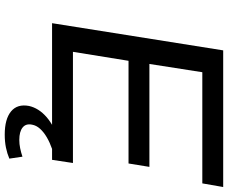

<svg xmlns="http://www.w3.org/2000/svg" viewBox="-94 -650 940 791"><g transform="rotate(90 375.5 -255.0)"><path d="M76 0 188 -705H751L736 -619H278L244 -401H668L654 -315H231L194 -86H652L639 0ZM535 195Q471 195 439.5 169Q408 143 417 95Q426 55 462.5 23Q499 -9 568 -33L594 0Q568 9 546.5 21.5Q525 34 511 49.5Q497 65 494 83Q489 108 506 121.5Q523 135 557 135Q574 135 591 131.5Q608 128 626 122L634 176Q613 185 588.5 190Q564 195 535 195Z"/></g></svg>

Font: Nunito Sans 10pt Expanded Medium
Style: Italic
Weight: 500
Width: 7
Italic angle: -9°
Designer: Vernon Adams
Foundry: Vernon Adams
Version: Version 3.101;gftools[0.9.27]